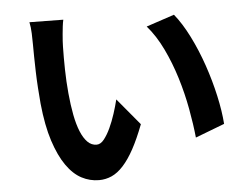

<svg xmlns="http://www.w3.org/2000/svg" viewBox="-52 -778 1103 859"><g transform="rotate(-5 500.0 -348.5)"><path d="M262 -712Q259 -699 257 -682.5Q255 -666 253.5 -649Q252 -632 251 -617Q250 -602 250 -592Q249 -544 250 -490Q251 -436 256 -382Q261 -328 269.5 -284Q278 -240 291 -208.5Q304 -177 321.5 -159.5Q339 -142 362 -142Q380 -142 395.5 -161.5Q411 -181 424.5 -210Q438 -239 449 -273Q460 -307 467 -336L567 -216Q542 -151 518 -107Q494 -63 468.5 -35Q443 -7 416 5Q389 17 359 17Q318 17 281 -2.5Q244 -22 213.5 -65.5Q183 -109 160.5 -178Q138 -247 128 -347Q125 -381 122.5 -418.5Q120 -456 119 -492Q118 -528 117.5 -559.5Q117 -591 117 -614Q117 -635 116 -663Q115 -691 110 -714ZM757 -691Q792 -648 823.5 -585Q855 -522 879 -452Q903 -382 918.5 -312Q934 -242 938 -185L807 -135Q801 -195 788 -265.5Q775 -336 753.5 -406Q732 -476 701.5 -539.5Q671 -603 631 -649Z"/></g></svg>

Font: SpoqaHanSansJP-Bold
Style: Regular
Weight: 700
Designer: [Source Han Sans]
Ryoko NISHIZUKA  (kana & ideographs); Paul D. Hunt (Latin, Greek & Cyrillic); Wenlong ZHANG  (bopomofo
Foundry: Spoqa (http://bi.spoqa.com)
Version: Version 1.002.20150607